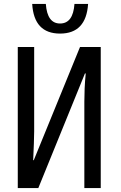

<svg xmlns="http://www.w3.org/2000/svg" viewBox="-20 -952 613 972"><path d="M70 -714V0H174L410 -580H414Q410 -540 408.5 -504Q407 -468 407 -437V0H490V-714H385L151 -141H148Q150 -192 151.5 -225.5Q153 -259 153 -287V-714ZM426 -932H357Q350 -833 284 -833Q219 -833 212 -932H143Q152 -782 284 -782Q416 -782 426 -932Z"/></svg>

Font: Noto Sans Display Condensed
Style: Regular
Weight: 400
Width: 3
Designer: Monotype Design Team
Foundry: Monotype Imaging Inc.
Version: Version 1.900